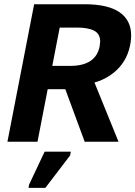

<svg xmlns="http://www.w3.org/2000/svg" viewBox="-20 -679 648 920"><path d="M385.7 0 293 -251.5H208.5L159.7 0H15.6L143.6 -658.7H384.8Q497.1 -658.7 552.7 -620.4Q608.4 -582 608.4 -509.3Q608.4 -475.1 597.4 -438.2Q586.4 -401.4 563.5 -370.6Q540.5 -339.8 506.3 -317.1Q472.2 -294.4 432.6 -283.7L547.9 0ZM460 -480Q460 -517.1 430.9 -532Q401.9 -546.9 348.1 -546.9H266.1L230.5 -363.3H316.4Q439.5 -363.3 457.5 -457.5ZM116.7 221.2 119.6 205.1 193.8 47.9H319.3L315.9 65.9L197.3 221.2Z"/></svg>

Font: Liberation Mono
Style: Bold Italic
Weight: 700
Italic angle: -12°
Monospace: yes
Designer: Steve Matteson
Foundry: Ascender Corporation
Version: Version 2.1.5